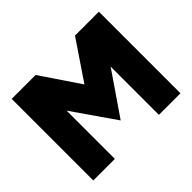

<svg xmlns="http://www.w3.org/2000/svg" viewBox="-149 -933 1165 1165"><g transform="rotate(-45 434.0 -350.0)"><path d="M60 -700H265L434 -450L603 -700H808V0H623V-414L435 -140L245 -414V0H60Z"/></g></svg>

Font: Oak Sans Black
Style: Regular
Weight: 900
Designer: Erik Kennedy, Walven
Foundry: Erik Kennedy, Walven
Version: Version 1.000